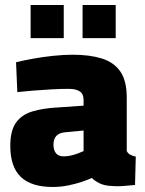

<svg xmlns="http://www.w3.org/2000/svg" viewBox="-20 -733 577 765"><path d="M190 12Q105 12 63 -28Q21 -68 21 -152Q21 -212 43.5 -244Q66 -276 109 -289Q152 -302 212 -305L313 -312V-334Q313 -359 297.5 -369Q282 -379 254 -379Q224 -379 186 -377Q148 -375 112 -372Q76 -369 49 -366L44 -485Q72 -492 110.5 -499Q149 -506 191 -510.5Q233 -515 270 -515Q337 -515 385.5 -500Q434 -485 459.5 -448Q485 -411 485 -344V-132Q488 -123 498.5 -117Q509 -111 521 -109L518 4Q502 5 484 7Q466 9 450.5 9Q435 9 425 8Q395 7 375 -3.5Q355 -14 346 -24Q331 -17 306 -8.5Q281 0 251 6Q221 12 190 12ZM234 -110Q249 -110 263.5 -113.5Q278 -117 291.5 -122Q305 -127 313 -131V-213L240 -206Q216 -204 204.5 -191.5Q193 -179 193 -157Q193 -135 203 -122.5Q213 -110 234 -110ZM309 -581V-713H441V-581ZM102 -581V-713H234V-581Z"/></svg>

Font: Cairo Play Black
Style: Regular
Weight: 900
Version: Version 3.119